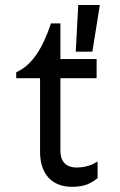

<svg xmlns="http://www.w3.org/2000/svg" viewBox="-20 -721 472 756"><path d="M278.3 -517.6H343.8L373 -701.2H288.1ZM180.7 -628.9C148.4 -532.2 107.4 -464.8 43.9 -436.5V-413.1H137.7V-123C137.7 -40 180.7 14.6 263.7 14.6C313.5 14.6 337.9 1 364.3 -19.5V-85C344.7 -73.2 320.3 -61.5 281.2 -61.5C238.3 -61.5 217.8 -86.9 217.8 -127V-413.1H360.4V-488.3H217.8V-628.9Z"/></svg>

Font: Sen-gleads
Style: Regular
Weight: 400
Designer: Kosal Sen, Philatype
Foundry: Philatype
Version: Version 1.004; ttfautohint (v1.8.3)